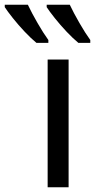

<svg xmlns="http://www.w3.org/2000/svg" viewBox="-115 -786 399 806"><path d="M173 0H85V-536H173ZM178 -766Q194 -732 218.5 -689.5Q243 -647 264 -618V-606H214Q192 -624 165 -652.5Q138 -681 115 -710Q92 -739 81 -756V-766ZM2 -766Q18 -732 42.5 -689.5Q67 -647 88 -618V-606H38Q16 -624 -11 -652.5Q-38 -681 -61 -710Q-84 -739 -95 -756V-766Z"/></svg>

Font: TSCustom
Style: Regular
Weight: 400
Designer: Monotype Design Team
Foundry: Monotype Imaging Inc.
Version: Version 2.004; ttfautohint (v1.8.3) -l 8 -r 50 -G 200 -x 14 